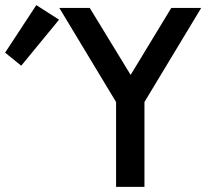

<svg xmlns="http://www.w3.org/2000/svg" viewBox="-242 -731 807 751"><path d="M-100 -711 -222 -525 -159 -474 -11 -654ZM-10 -700 212 -332V0H323V-332L545 -700H428L269 -438L109 -700Z"/></svg>

Font: Mint Spirit
Style: Bold
Weight: 700
Designer: HARENDAL Hirwen
Foundry: Arkandis Digital Foundry.
Version: Version 1.004;FFEdit